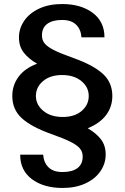

<svg xmlns="http://www.w3.org/2000/svg" viewBox="-20 -720 618 952"><path d="M504 46Q504 91 478 129Q452 167 403.5 189.5Q355 212 290 212Q197 212 138.5 168.5Q80 125 80 47H194Q197 87 221 110Q245 133 290 133Q338 133 364 113.5Q390 94 390 56Q390 33 376.5 16.5Q363 0 330.5 -16.5Q298 -33 233 -56Q135 -91 88 -134Q41 -177 41 -244Q41 -298 72.5 -340Q104 -382 164 -404Q121 -429 97.5 -459.5Q74 -490 74 -534Q74 -579 100 -617Q126 -655 174.5 -677.5Q223 -700 288 -700Q381 -700 439.5 -656.5Q498 -613 498 -535H384Q381 -575 357 -598Q333 -621 288 -621Q240 -621 214 -601.5Q188 -582 188 -544Q188 -521 201.5 -504.5Q215 -488 247.5 -471.5Q280 -455 345 -432Q443 -397 490 -354Q537 -311 537 -244Q537 -191 506.5 -150Q476 -109 415 -84Q458 -59 481 -28.5Q504 2 504 46ZM291 -140Q350 -140 385 -170Q420 -200 420 -244Q420 -288 383.5 -318Q347 -348 288 -348Q229 -348 193.5 -318Q158 -288 158 -244Q158 -201 194.5 -170.5Q231 -140 291 -140Z"/></svg>

Font: Poppins Medium A&M
Style: Regular
Weight: 500
Designer: Ninad Kale (Devanagari), Jonny Pinhorn (Latin)
Foundry: Indian Type Foundry
Version: 4.004